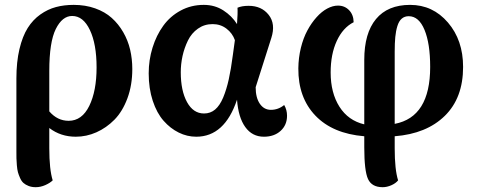

<svg xmlns="http://www.w3.org/2000/svg" viewBox="-20 -551 1987 795"><path d="M127.9 224.1Q111.3 224.1 98.4 219Q85.4 213.9 77.1 206.5Q68.8 199.2 63 185.8Q57.1 172.4 54.2 161.9Q51.3 151.4 49.8 133.1Q48.3 114.7 48.1 104.7Q47.9 94.7 47.9 76.2V-226.1Q47.9 -294.4 60.5 -347.7Q73.2 -400.9 94.7 -435.1Q116.2 -469.2 147 -491Q177.7 -512.7 211.4 -521.7Q245.1 -530.8 285.2 -530.8Q333.5 -530.8 374 -516.4Q414.6 -502 442.6 -476.8Q470.7 -451.7 490.2 -417.7Q509.8 -383.8 518.8 -345.5Q527.8 -307.1 527.8 -265.1Q527.8 -198.7 507.6 -144Q487.3 -89.4 453.9 -55.4Q420.4 -21.5 379.2 -3.2Q337.9 15.1 293.9 15.1Q231 15.1 184.1 -21V63Q184.1 150.9 198.2 195.8Q187.5 206.5 167.7 215.3Q147.9 224.1 127.9 224.1ZM184.1 -89.8Q217.8 -50.8 264.2 -50.8Q319.3 -50.8 349.6 -112.5Q379.9 -174.3 379.9 -272Q379.9 -368.2 352.3 -426.5Q324.7 -484.9 278.8 -484.9Q237.8 -484.9 210.9 -430.7Q184.1 -376.5 184.1 -257.8Z M792.5 15.1Q754.9 15.1 720.2 -2Q685.5 -19 657.5 -50.8Q629.4 -82.5 612.5 -133.5Q595.7 -184.6 595.7 -247.1Q595.7 -302.7 611.6 -353.8Q627.4 -404.8 656 -444.3Q684.6 -483.9 728 -507.3Q771.5 -530.8 823.7 -530.8Q869.6 -530.8 905 -507.8Q940.4 -484.9 961.4 -451.2Q964.8 -496.6 963.4 -519Q981.4 -526.9 1009.8 -526.9Q1063 -526.9 1092.5 -489.5Q1122.1 -452.1 1103.5 -394L1038.6 -189.9Q1038.6 -146.5 1055.9 -121.3Q1073.2 -96.2 1101.6 -96.2Q1132.3 -96.2 1156.7 -116.2Q1168.5 -96.2 1168.5 -71.8Q1168.5 -33.2 1141.8 -9Q1115.2 15.1 1072.8 15.1Q1024.4 15.1 995.6 -24.9Q966.8 -64.9 961.4 -138.2Q910.2 15.1 792.5 15.1ZM728.5 -252Q728.5 -175.3 754.4 -128.2Q780.3 -81.1 824.7 -81.1Q851.1 -81.1 870.6 -97.4Q890.1 -113.8 904.1 -147.2Q918 -180.7 927.2 -222.4Q936.5 -264.2 944.3 -324.2L952.6 -384.8Q942.4 -413.6 917.7 -432.4Q893.1 -451.2 860.4 -451.2Q826.2 -451.2 799.6 -432.4Q772.9 -413.6 758.1 -383.1Q743.2 -352.5 735.8 -319.1Q728.5 -285.6 728.5 -252Z M1564.5 224.1Q1519.5 224.1 1503.9 190.4Q1488.3 156.7 1488.3 59.1V13.2Q1357.4 2.4 1285.9 -72.3Q1214.4 -147 1215.3 -268.1Q1215.8 -312 1225.8 -352.8Q1235.8 -393.6 1252.7 -424.8Q1269.5 -456.1 1290.8 -479.7Q1312 -503.4 1335 -515.6Q1357.9 -527.8 1379.4 -527.8Q1407.2 -527.8 1425.5 -508.8Q1443.8 -489.7 1444.3 -459Q1399.9 -436.5 1374.5 -381.6Q1349.1 -326.7 1349.1 -251Q1349.1 -166.5 1385.5 -109.1Q1421.9 -51.8 1488.3 -36.1V-303.2Q1488.3 -413.6 1536.9 -472.2Q1585.4 -530.8 1678.2 -530.8Q1772 -530.8 1834.7 -457.8Q1897.5 -384.8 1897.5 -273.9Q1897.5 -145.5 1821.8 -71.3Q1746.1 2.9 1614.3 13.2V63Q1614.3 151.4 1628.4 195.8Q1618.7 208 1600.3 216.1Q1582 224.1 1564.5 224.1ZM1614.3 -38.1Q1761.2 -65.9 1761.2 -273.9Q1761.2 -370.6 1737.8 -427.2Q1714.4 -483.9 1672.4 -483.9Q1655.3 -483.9 1643.6 -473.9Q1631.8 -463.9 1625.5 -443.4Q1619.1 -422.9 1616.7 -397.7Q1614.3 -372.6 1614.3 -336.9Z"/></svg>

Font: Arima
Style: Bold
Weight: 700
Designer: Joana Correia and Natanael Gama
Foundry: NDISCOVER
Version: Version 1.100;Glyphs 3.1.2 (3151)